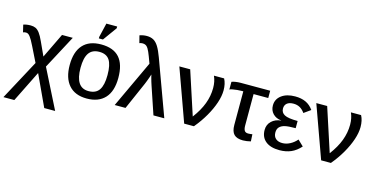

<svg xmlns="http://www.w3.org/2000/svg" viewBox="-89 -1209 3674 1877"><g transform="rotate(15 1748.5 -270.5)"><path d="M275.4 -108.4 119.1 207H8.8L225.6 -196.3L150.9 -347.7Q134.8 -380.4 122.8 -401.4Q110.8 -422.4 102.5 -432.6Q91.8 -447.3 81.5 -453.6Q71.3 -460 59.1 -460Q43 -460 29.8 -454.1L12.2 -527.8Q43.9 -539.1 85.9 -539.1Q114.7 -539.1 136 -529.3Q157.2 -519.5 177.5 -492.7Q197.8 -465.8 221.2 -413.6L283.7 -277.3L404.8 -528.3H513.7L333 -189L532.2 207H421.9Z M1045.4 -264.6Q1045.4 -129.4 981 -59.8Q916.5 9.8 797.4 9.8Q678.7 9.8 616 -61.8Q553.2 -133.3 553.2 -264.6Q553.2 -398.4 616.2 -468.3Q679.2 -538.1 800.3 -538.1Q923.8 -538.1 984.6 -470.2Q1045.4 -402.3 1045.4 -264.6ZM936 -264.6Q936 -369.1 904.3 -416.3Q872.6 -463.4 801.8 -463.4Q729.5 -463.4 696 -414.8Q662.6 -366.2 662.6 -264.6Q662.6 -165.5 695.6 -115.2Q728.5 -64.9 795.9 -64.9Q870.1 -64.9 903.1 -113.8Q936 -162.6 936 -264.6ZM904.3 -729.5 802.7 -588.9H761.2V-605L794.9 -747.6H904.3Z M1303.2 -478Q1273.9 -559.1 1261.2 -587.4Q1245.6 -623.5 1229.5 -638.2Q1213.4 -652.8 1187 -652.8Q1168.9 -652.8 1155.8 -646.5L1136.7 -720.7Q1172.9 -733.4 1209 -733.4Q1248.5 -733.4 1276.9 -717.8Q1305.2 -702.1 1328.4 -664.6Q1351.6 -627 1376 -560.5L1581.5 0H1471.7L1378.4 -276.4Q1372.6 -293.9 1366.7 -312.7Q1360.8 -331.5 1356.2 -349.6Q1351.6 -367.7 1348.6 -380.9Q1345.2 -369.1 1337.9 -348.4Q1330.6 -327.6 1322.8 -307.6Q1314.9 -287.6 1310.5 -276.9L1189 0H1079.6Z M2070.8 -413.1Q2070.8 -356 2047.6 -286.6Q2024.4 -217.3 1982.2 -143.8Q1939.9 -70.3 1881.3 0H1782.7L1592.3 -528.3H1702.1L1845.7 -88.9Q1907.2 -170.9 1936.8 -249.5Q1966.3 -328.1 1966.3 -408.7Q1966.3 -475.6 1942.4 -528.3H2045.4Q2070.8 -481 2070.8 -413.1Z M2246.1 -454.6Q2223.1 -454.6 2197.8 -452.1Q2172.4 -449.7 2151.9 -445.6Q2131.3 -441.4 2123 -436.5V-514.2Q2134.8 -520 2160.9 -524.2Q2187 -528.3 2212.4 -528.3H2511.7V-454.6H2363.3V-137.2Q2363.3 -101.6 2374.3 -84.7Q2385.3 -67.9 2412.6 -68.4Q2422.9 -68.4 2432.9 -69.6Q2442.9 -70.8 2453.6 -72.3L2457.5 -1Q2439.5 3.9 2418 6.8Q2396.5 9.8 2378.9 9.8Q2316.9 9.8 2288.1 -19.5Q2259.3 -48.8 2259.3 -114.7V-454.6Z M2756.8 -64.5Q2796.4 -64.5 2834.7 -84.5Q2873 -104.5 2902.8 -139.2L2960.4 -84Q2917 -35.2 2865.5 -12.7Q2814 9.8 2748.5 9.8Q2657.2 9.8 2607.7 -30.8Q2558.1 -71.3 2558.1 -144.5Q2558.1 -198.7 2595.2 -233.9Q2632.3 -269 2690.9 -274.4V-275.4Q2637.2 -281.2 2605.7 -314.2Q2574.2 -347.2 2574.2 -397Q2574.2 -460.9 2626.2 -499.5Q2678.2 -538.1 2763.2 -538.1Q2826.2 -538.1 2871.6 -516.8Q2917 -495.6 2948.7 -450.2L2880.9 -401.9Q2858.9 -433.6 2830.6 -449.5Q2802.2 -465.3 2766.1 -465.3Q2722.7 -465.3 2700 -446.3Q2677.2 -427.2 2677.2 -393.6Q2677.2 -351.6 2713.9 -332Q2750.5 -312 2847.2 -312V-239.3Q2772.9 -239.3 2738.3 -231Q2703.1 -222.2 2684.6 -202.4Q2666 -182.6 2666 -147.9Q2666 -107.9 2690.4 -86.2Q2714.8 -64.5 2756.8 -64.5Z M3457 -413.1Q3457 -356 3433.8 -286.6Q3410.6 -217.3 3368.4 -143.8Q3326.2 -70.3 3267.6 0H3168.9L2978.5 -528.3H3088.4L3231.9 -88.9Q3293.5 -170.9 3323 -249.5Q3352.5 -328.1 3352.5 -408.7Q3352.5 -475.6 3328.6 -528.3H3431.6Q3457 -481 3457 -413.1Z"/></g></svg>

Font: Arimo Medium
Style: Regular
Weight: 500
Designer: Steve Matteson
Foundry: Monotype Imaging Inc.
Version: Version 1.33